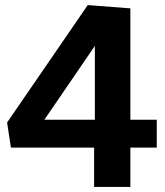

<svg xmlns="http://www.w3.org/2000/svg" viewBox="-20 -737 649 757"><path d="M598 -155H494V0H351V-155H23L8 -254L326 -717L494 -704V-265H598ZM155 -265H354V-556Z"/></svg>

Font: Bitter
Style: Bold
Weight: 700
Designer: Sol Matas, and Bitter project Authors
Foundry: Sol Matas
Version: Version 2.001